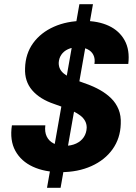

<svg xmlns="http://www.w3.org/2000/svg" viewBox="-20 -812 652 919"><path d="M205 87 360 -792H425L270 87ZM271 12Q194 12 137.5 -14Q81 -40 53.5 -90Q26 -140 37 -212H197Q193 -181 203.5 -159Q214 -137 236.5 -125.5Q259 -114 290 -114Q321 -114 344.5 -125Q368 -136 381 -155.5Q394 -175 395 -201Q395 -219 387 -233.5Q379 -248 364.5 -259Q350 -270 330.5 -279.5Q311 -289 287.5 -297Q264 -305 240 -314Q171 -337 134 -380Q97 -423 100 -486Q102 -555 138.5 -605.5Q175 -656 238 -684Q301 -712 380 -712Q450 -712 500.5 -688.5Q551 -665 576.5 -619Q602 -573 594 -506H432Q436 -531 427 -549Q418 -567 398.5 -576.5Q379 -586 354 -586Q326 -586 305.5 -576.5Q285 -567 273.5 -550Q262 -533 261 -511Q261 -494 267.5 -481.5Q274 -469 286 -459.5Q298 -450 315 -441.5Q332 -433 352.5 -425.5Q373 -418 395 -410Q429 -398 459 -381Q489 -364 512 -341.5Q535 -319 547.5 -288.5Q560 -258 558 -219Q556 -150 519 -98Q482 -46 417.5 -17Q353 12 271 12Z"/></svg>

Font: DM Sans 17pt Black
Style: Italic
Weight: 900
Italic angle: -10°
Version: Version 4.004;gftools[0.9.30]